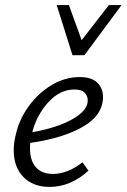

<svg xmlns="http://www.w3.org/2000/svg" viewBox="-20 -726 498 755"><path d="M34 -135Q34 -164 41 -192Q54 -254 92 -307Q130 -360 183 -391.5Q236 -423 293 -423Q340 -423 362.5 -401Q385 -379 385 -345Q385 -274 307.5 -228.5Q230 -183 99 -164Q98 -156 98 -142Q98 -95 121 -68.5Q144 -42 189 -42Q216 -42 246 -53.5Q276 -65 304 -88L328 -55Q258 9 175 9Q110 9 72 -30Q34 -69 34 -135ZM203 -706H251L301 -568L408 -706H458L312 -509H265ZM325 -331Q325 -349 313 -361.5Q301 -374 272 -374Q216 -374 170.5 -324.5Q125 -275 107 -206Q207 -224 266 -258Q325 -292 325 -331Z"/></svg>

Font: LXGW Bright GB
Style: Italic
Weight: 400
Italic angle: -12°
Designer: Christian Thalmann (Catharsis Fonts)
Foundry: LXGW / Christian Thalmann (Catharsis Fonts) / Fontworks Inc.
Version: Version 5.510